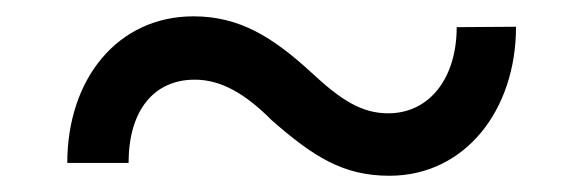

<svg xmlns="http://www.w3.org/2000/svg" viewBox="-20 -412 711 234"><path d="M536.6 -378.9C536.6 -317.4 503.9 -273.9 453.1 -273.9C420.9 -273.9 395.5 -290 359.4 -323.7C312 -367.2 271.5 -392.1 215.8 -392.1C123.5 -392.1 62 -315.9 62 -213.4H136.7C136.7 -277.3 167.5 -314.9 217.3 -314.9C249.5 -314.9 278.8 -297.9 311 -265.6C361.8 -221.2 397.9 -197.8 454.6 -197.8C546.4 -197.8 608.9 -277.3 608.9 -379.4Z"/></svg>

Font: Bert Sans
Style: Regular
Weight: 400
Designer: Christian Robertson (Google), Cristiano Sobral
Foundry: Google, Cristiano Sobral
Version: Version 3.101